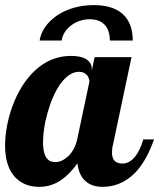

<svg xmlns="http://www.w3.org/2000/svg" viewBox="-33 -723 621 749"><path d="M190.9 -663.6Q219.2 -682.6 255.9 -692.9Q292.5 -703.1 332.5 -703.1Q407.2 -703.1 446 -668Q484.9 -632.8 484.9 -564.9H395.5Q395.5 -605 375 -626.5Q354.5 -647.9 316.9 -647.9Q296.9 -647.9 278.1 -641.6Q259.3 -635.3 244.1 -623.5Q229 -612.3 219.5 -597.2Q210 -582 207.5 -564.9H121.6Q126 -593.8 144 -618.9Q162.1 -644 190.9 -663.6ZM27.8 -29.8Q-13.2 -71.8 -13.2 -154.8Q-13.2 -189.9 -6.1 -229Q1 -268.1 14.6 -306.2Q45.9 -392.1 100.1 -444.8Q162.6 -504.9 244.1 -504.9Q284.7 -504.9 304.9 -491Q325.2 -477.1 325.2 -454.1V-446.8L335.9 -500H480L408.2 -160.2Q403.8 -145.5 403.8 -127.9Q403.8 -85 444.8 -85Q472.2 -85 494.6 -112.8Q513.7 -136.2 525.9 -179.2H567.9Q541 -103 502.9 -58.6Q470.7 -22 430.2 -5.9Q400.4 5.9 367.2 5.9Q324.7 5.9 299.6 -17.3Q274.4 -40.5 269 -85.9Q240.7 -45.9 209.5 -23.4Q169.4 5.9 120.1 5.9Q63 5.9 27.8 -29.8ZM232.9 -113.3Q259.3 -138.7 268.1 -179.2L315.9 -404.8Q315.9 -409.7 313.7 -416.3Q311.5 -422.9 307.6 -428.7Q295.9 -442.9 274.9 -442.9Q254.9 -442.9 236.1 -429.7Q217.3 -416.5 200.7 -393.1Q171.4 -350.6 152.3 -282.2Q143.6 -252 139.2 -222.4Q134.8 -192.9 134.8 -168.9Q134.8 -119.1 153.3 -101.6Q159.7 -94.7 167.5 -92.8Q175.3 -90.8 185.1 -90.8Q196.3 -90.8 208.7 -96.7Q221.2 -102.5 232.9 -113.3Z"/></svg>

Font: Pattaya
Style: Regular
Weight: 400
Designer: Pablo Impallari / Thai characters Designed by Thanarat Vachiruckul and Suppakit Chalermlarp
Foundry: Pablo Impallari
Version: Version 2.001